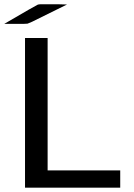

<svg xmlns="http://www.w3.org/2000/svg" viewBox="-35 -871 622 891"><path d="M-15.1 -760.3Q133.8 -847.2 139.6 -849.1Q144.5 -851.1 151.9 -851.1H239.7L275.9 -850.1L113.8 -770L92.8 -761.2L75.7 -760.3ZM81.1 0V-694.8H186V-80.1H522.9V0Z"/></svg>

Font: CMU Bright
Style: SemiBold
Weight: 600
Version: Version 0.7.0